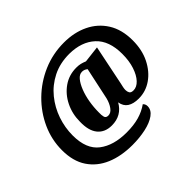

<svg xmlns="http://www.w3.org/2000/svg" viewBox="-160 -806 1109 1109"><g transform="rotate(-45 394.5 -251.5)"><path d="M344 98Q252 98 182.5 68.5Q113 39 73.5 -20Q34 -79 34 -169Q34 -254 69 -331.5Q104 -409 166 -470Q228 -531 309 -566Q390 -601 482 -601Q565 -601 630.5 -569.5Q696 -538 734 -477.5Q772 -417 772 -329Q772 -251 742.5 -192Q713 -133 665 -99.5Q617 -66 559 -66Q516 -66 490.5 -82.5Q465 -99 459 -135Q420 -66 339 -66Q283 -66 252.5 -103Q222 -140 224 -212Q224 -275 250.5 -329Q277 -383 323.5 -415.5Q370 -448 430 -448Q449 -448 463.5 -444.5Q478 -441 495 -434L597 -446L547 -202Q544 -190 541.5 -177.5Q539 -165 539 -156Q539 -142 545 -131.5Q551 -121 571 -121Q598 -121 621.5 -146Q645 -171 659.5 -215Q674 -259 674 -316Q674 -424 615.5 -478Q557 -532 458 -533Q381 -533 321.5 -503Q262 -473 221 -422.5Q180 -372 159 -310.5Q138 -249 138 -185Q138 -74 201.5 -25.5Q265 23 371 23Q429 23 473 10.5Q517 -2 552 -27Q564 -16 564 1Q564 32 533.5 54Q503 76 452.5 87Q402 98 344 98ZM365 -121Q387 -121 403.5 -144Q420 -167 428 -199L470 -395Q455 -408 436 -408Q415 -408 397.5 -387Q380 -366 366.5 -331.5Q353 -297 346 -256Q339 -215 339 -173Q338 -151 342 -136Q346 -121 365 -121Z"/></g></svg>

Font: Sansita Swashed
Style: Bold
Weight: 700
Designer: Pablo Cosgaya
Foundry: Omnibus-Type
Version: Version 1.003; ttfautohint (v1.8.3)